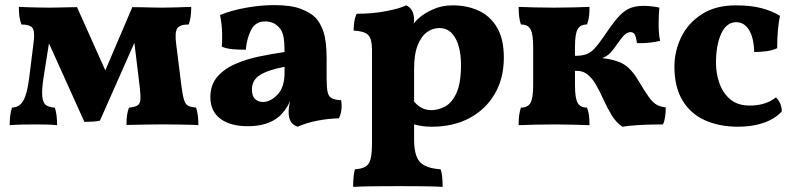

<svg xmlns="http://www.w3.org/2000/svg" viewBox="-20 -488 3107 753"><path d="M311 -10 172 -318 151 -185Q143 -133 146 -108Q149 -83 161.5 -75Q174 -67 195 -66Q200 -51 202 -33.5Q204 -16 204 3Q187 1 165 0.5Q143 0 121 0Q98 0 69 0.5Q40 1 18 3Q18 -17 20 -34Q22 -51 27 -66Q56 -67 71 -92.5Q86 -118 94 -179L111 -315Q118 -364 107.5 -378Q97 -392 64 -392Q58 -408 56 -424Q54 -440 54 -461Q69 -460 92 -459.5Q115 -459 137 -458.5Q159 -458 172 -458Q184 -458 207.5 -458.5Q231 -459 253 -459.5Q275 -460 282 -460L393 -212L499 -460Q514 -460 537 -459.5Q560 -459 582 -458.5Q604 -458 617 -458Q636 -458 670 -459Q704 -460 730 -461Q730 -417 720 -392Q684 -392 674.5 -375.5Q665 -359 671 -315L691 -155Q696 -115 701.5 -97Q707 -79 717.5 -73.5Q728 -68 749 -66Q754 -51 756 -34Q758 -17 758 3Q752 2 731 1.5Q710 1 684 0.5Q658 0 634.5 0Q611 0 599 0Q578 0 553.5 0.5Q529 1 507.5 1.5Q486 2 476 2Q476 -20 478 -35Q480 -50 486 -66Q508 -68 518.5 -74Q529 -80 530.5 -96.5Q532 -113 528 -147L507 -320L372 -15Q361 -12 343 -11Q325 -10 311 -10Z M1147 9Q1128 2 1120 -12Q1112 -26 1112 -49Q1112 -68 1118 -92Q1100 -52 1072 -29Q1028 7 952 7Q883 7 844 -22.5Q805 -52 805 -107Q805 -155 832 -186.5Q859 -218 902.5 -237Q946 -256 997 -266.5Q1048 -277 1096 -284Q1096 -320 1092 -343Q1088 -366 1074 -381Q1062 -394 1048 -399Q1034 -404 1020 -404Q982 -404 965 -371Q948 -338 944 -293Q915 -293 892 -295Q869 -297 850 -305Q852 -332 851 -363Q850 -394 843 -429Q886 -447 944 -457.5Q1002 -468 1055 -468Q1121 -468 1159 -453.5Q1197 -439 1216 -420Q1236 -400 1248.5 -363.5Q1261 -327 1261 -256V-179Q1261 -144 1265 -126.5Q1269 -109 1281.5 -102.5Q1294 -96 1318 -95Q1321 -76 1319 -58Q1317 -40 1309 -24Q1268 -23 1226 -15Q1184 -7 1147 9ZM1011 -88Q1040 -88 1068 -116.5Q1096 -145 1096 -203V-226Q1032 -214 1000 -194Q968 -174 968 -137Q968 -111 980.5 -99.5Q993 -88 1011 -88Z M1365 245Q1365 199 1372 176Q1399 174 1413.5 165.5Q1428 157 1433.5 135Q1439 113 1439 70V-284Q1439 -314 1434.5 -331.5Q1430 -349 1415 -357.5Q1400 -366 1367 -368Q1367 -385 1369.5 -402.5Q1372 -420 1379 -434Q1442 -434 1495.5 -444.5Q1549 -455 1573 -467Q1587 -461 1595.5 -447Q1604 -433 1604 -408Q1604 -402 1602 -395Q1613 -409 1625 -419Q1643 -435 1677.5 -451Q1712 -467 1755 -467Q1813 -467 1858.5 -445.5Q1904 -424 1930 -379Q1956 -334 1956 -262Q1956 -181 1920.5 -120Q1885 -59 1821.5 -25Q1758 9 1673 9Q1638 9 1604 0V58Q1604 122 1626.5 147Q1649 172 1708 176Q1713 190 1714.5 209Q1716 228 1716 245Q1688 243 1641 242.5Q1594 242 1549 242Q1500 242 1448 242.5Q1396 243 1365 245ZM1604 -217V-90Q1618 -73 1634.5 -64.5Q1651 -56 1673 -56Q1697 -56 1724 -69.5Q1751 -83 1769.5 -121.5Q1788 -160 1788 -235Q1788 -272 1779.5 -304.5Q1771 -337 1752 -357.5Q1733 -378 1702 -378Q1678 -378 1655.5 -362.5Q1633 -347 1618.5 -311.5Q1604 -276 1604 -217Z M2014 3Q2014 -19 2016 -35Q2018 -51 2023 -66Q2050 -66 2060.5 -84.5Q2071 -103 2071 -153V-305Q2071 -355 2060.5 -373.5Q2050 -392 2023 -392Q2018 -407 2016 -423Q2014 -439 2014 -461Q2036 -460 2074.5 -459Q2113 -458 2153 -458Q2192 -458 2230.5 -459Q2269 -460 2292 -461Q2292 -439 2290 -423Q2288 -407 2282 -392Q2256 -392 2245.5 -373.5Q2235 -355 2235 -305V-269Q2261 -269 2278.5 -275Q2296 -281 2311 -297Q2326 -313 2346 -342Q2376 -387 2398.5 -414Q2421 -441 2444.5 -453Q2468 -465 2503 -465Q2521 -465 2537.5 -463Q2554 -461 2566 -458Q2563 -431 2563 -392Q2563 -353 2569 -328Q2550 -323 2526 -320.5Q2502 -318 2478 -319Q2474 -348 2468 -355Q2462 -362 2453 -362Q2441 -362 2430 -352Q2419 -342 2404 -320Q2387 -295 2374.5 -281.5Q2362 -268 2342 -260Q2392 -255 2423.5 -237.5Q2455 -220 2483 -173Q2508 -131 2523.5 -109Q2539 -87 2554 -78Q2569 -69 2591 -67Q2591 -48 2588.5 -30Q2586 -12 2580 0Q2563 0 2535.5 0.5Q2508 1 2477 3Q2446 5 2421 9Q2396 -8 2379 -36Q2362 -64 2348 -95Q2334 -126 2319 -153Q2304 -180 2284 -196Q2264 -212 2235 -210V-153Q2235 -103 2245.5 -84.5Q2256 -66 2282 -66Q2288 -51 2290 -35Q2292 -19 2292 3Q2269 2 2230.5 1Q2192 0 2153 0Q2113 0 2074.5 1Q2036 2 2014 3Z M3046 -51Q3020 -22 2975.5 -6.5Q2931 9 2875 9Q2801 9 2744.5 -16.5Q2688 -42 2656.5 -94.5Q2625 -147 2625 -227Q2625 -287 2651.5 -342Q2678 -397 2732 -432Q2786 -467 2866 -467Q2923 -467 2964.5 -456.5Q3006 -446 3039 -426Q3028 -374 3028 -299Q3009 -290 2984.5 -287Q2960 -284 2938 -284Q2936 -342 2917 -371.5Q2898 -401 2868 -401Q2829 -401 2808.5 -356Q2788 -311 2788 -241Q2788 -200 2801.5 -161.5Q2815 -123 2844 -98.5Q2873 -74 2920 -74Q2983 -74 3023 -106Q3033 -97 3039.5 -82.5Q3046 -68 3046 -51Z"/></svg>

Font: Vollkorn ExtraBold
Style: Regular
Weight: 800
Designer: Friedrich Althausen
Foundry: Friedrich Althausen
Version: Version 5.000; ttfautohint (v1.8.3)